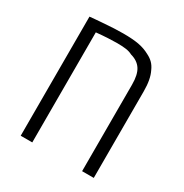

<svg xmlns="http://www.w3.org/2000/svg" viewBox="-151 -759 841 878"><g transform="rotate(30 269.0 -320.0)"><path d="M78.1 0V-628.9Q91.3 -630.4 106.9 -631.6Q122.6 -632.8 141.1 -634.3Q174.8 -637.2 202.6 -638.4Q230.5 -639.6 251.5 -639.6Q299.8 -639.6 332.3 -633.8Q364.7 -627.9 392.1 -612.8Q411.1 -603.5 423.8 -590.6Q436.5 -577.6 444.8 -558.6Q454.6 -539.1 459.2 -514.2Q463.9 -489.3 463.9 -457V0H402.3V-457Q402.3 -509.8 384.5 -536.9Q366.7 -564 329.1 -574.2Q314.9 -582 295.2 -584.7Q275.4 -587.4 248 -587.4Q228.5 -587.4 201.2 -585.9Q173.8 -584.5 139.2 -581.1V0Z"/></g></svg>

Font: Open Sans SemiCondensed Light
Style: Regular
Weight: 300
Width: 4
Designer: Monotype Design Team
Foundry: Monotype Imaging Inc.
Version: Version 3.000